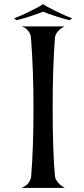

<svg xmlns="http://www.w3.org/2000/svg" viewBox="-20 -917 411 938"><path d="M132.3 -56.2Q143.6 -194.3 143.6 -394Q143.6 -573.2 131.3 -732.9Q129.9 -751.5 118.4 -765.4Q106.9 -779.3 96.2 -783.7L85.4 -788.1H295.4L293 -786.6Q290 -785.2 286.1 -782.7Q282.2 -780.3 277.3 -776.9Q272.5 -773.4 267.8 -768.8Q263.2 -764.2 259 -758.8Q254.9 -753.4 252 -746.6Q249 -739.7 248.5 -732.9Q237.3 -585.9 237.3 -394Q237.3 -173.3 248.5 -56.2Q250 -41.5 262 -27.1Q273.9 -12.7 285.2 -5.9L296.4 1H84.5Q86.4 0.5 89.4 -0.7Q92.3 -2 100.3 -6.8Q108.4 -11.7 114.5 -17.8Q120.6 -23.9 126 -34.2Q131.3 -44.4 132.3 -56.2ZM330.6 -828.1Q333.5 -827.1 324.7 -821.3Q319.8 -818.4 317.4 -818.8Q294.4 -824.2 254.9 -836.9Q215.3 -849.6 190.4 -859.9Q165.5 -849.6 126 -836.9Q86.4 -824.2 63.5 -818.8Q59.1 -817.9 51.8 -825.2Q48.8 -827.6 50.3 -828.1Q85 -840.8 130.4 -863.5Q175.8 -886.2 190.4 -897Q204.1 -886.7 249.8 -864Q295.4 -841.3 330.6 -828.1Z"/></svg>

Font: Anticva
Style: Regular
Weight: 400
Version: Version 1.000